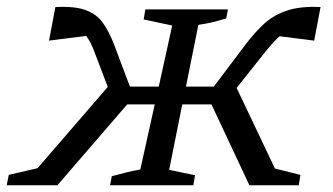

<svg xmlns="http://www.w3.org/2000/svg" viewBox="-33 -552 993 572"><path d="M138 0H-13L-7 -31L79 -51L288 -293L250 -393Q239 -424 224 -445L113 -431L132 -531Q189 -534 222 -522Q255 -510 273.5 -484Q292 -458 307 -419L354 -294H440L480 -476L395 -494L400 -524H646L641 -497Q617 -490 598.5 -485.5Q580 -481 558 -478L521 -294H604L699 -420Q724 -453 752 -479.5Q780 -506 820.5 -520Q861 -534 922 -531L903 -431L800 -444Q779 -425 753 -392L672 -290L786 -50L862 -31L857 0H710L597 -241H510L471 -46L548 -30L543 0H295L300 -27Q326 -34 344 -38.5Q362 -43 385 -47L428 -241H346Z"/></svg>

Font: Piazzolla SC
Style: Italic
Weight: 400
Italic angle: -11.3°
Designer: Juan Pablo del Peral
Foundry: Huerta Tipografica
Version: Version 1.330